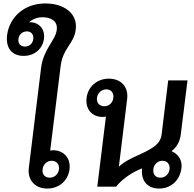

<svg xmlns="http://www.w3.org/2000/svg" viewBox="-20 -1082 1125 1113"><path d="M254 11C323 11 375 -35 383 -101C391 -164 350 -211 288 -211C282 -211 277 -210 271 -209L331 -695C344 -806 409 -826 419 -911C431 -1006 349 -1062 243 -1062C118 -1062 34 -980 21 -878C12 -797 55 -758 117 -758C182 -758 228 -801 235 -858C242 -914 205 -953 155 -953H149C168 -971 196 -982 227 -982C280 -982 315 -957 309 -909C302 -847 232 -800 218 -687L147 -108C139 -39 182 11 254 11ZM87 -856C90 -882 110 -900 136 -900C161 -900 176 -882 173 -856C170 -830 150 -812 125 -812C99 -812 83 -830 87 -856ZM227 -101C230 -129 252 -150 280 -150C308 -150 325 -129 322 -101C318 -72 296 -52 268 -52C240 -52 223 -72 227 -101Z M902 11C971 11 1023 -36 1032 -108C1037 -151 1016 -188 974 -206C1002 -225 1023 -260 1028 -303L1067 -616H955L917 -303C911 -253 878 -227 791 -187C744 -167 693 -141 669 -115L717 -508C726 -578 682 -626 611 -626C543 -626 490 -580 482 -515C474 -450 512 -404 576 -404C582 -404 588 -405 594 -406L544 0H653C688 -44 746 -84 804 -106C795 -36 834 11 902 11ZM542 -515C546 -543 568 -564 597 -564C624 -564 641 -543 637 -515C634 -486 612 -466 585 -466C556 -466 539 -486 542 -515ZM869 -101C872 -129 894 -150 921 -150C951 -150 966 -129 963 -101C959 -72 938 -52 909 -52C882 -52 865 -72 869 -101Z"/></svg>

Font: TPK Tissa Web SemiBold
Style: Italic
Weight: 600
Italic angle: -7°
Designer: Jacques Le Bailly, Suppakit Chalermlarp | Katatrad Co.,Ltd.
Foundry: Jacques Le Bailly, Cadson Demak Co.,Ltd.
Version: Version 5.000;Glyphs 3.1.2 (3151)